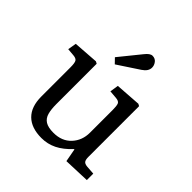

<svg xmlns="http://www.w3.org/2000/svg" viewBox="-207 -942 1117 1117"><g transform="rotate(45 351.5 -384.0)"><path d="M300 14Q217 14 173 -29.5Q129 -73 129 -157V-396Q129 -432 122 -444Q115 -456 92 -458L45 -462L54 -515L209 -526L222 -519V-186Q222 -144 230 -115Q238 -86 261 -71.5Q284 -57 328 -57Q397 -57 437.5 -100.5Q478 -144 478 -208V-396Q478 -428 472.5 -442Q467 -456 441 -458L392 -462L400 -515L558 -526L571 -519V-102Q571 -79 578 -69Q585 -59 605 -57L660 -53V0L498 6L483 -75H480Q437 -29 393.5 -7.5Q350 14 300 14ZM299 -591 270 -621 377 -753Q400 -782 419 -782Q441 -782 453.5 -766Q466 -750 466 -731Q466 -701 431 -678Z"/></g></svg>

Font: Literata 7pt
Style: Regular
Weight: 400
Designer: Latin by Veronika Burian and Jose Scaglione. Greek by Irene Vlachou. Cyrillic by Vera Evstafieva.
Foundry: TypeTogether
Version: Version 3.002